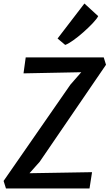

<svg xmlns="http://www.w3.org/2000/svg" viewBox="-20 -1074 624 1094"><path d="M14 0 0.5 -43 381 -591.5 443 -662.5 114 -656 126.5 -747H571L584 -705L206 -152L148 -87L504.5 -93L490 0ZM351.5 -818 308 -854.5 461 -1054 539.5 -982Q531 -965.5 507.5 -940.8Q484 -916 454.5 -890Q425 -864 397.2 -844.2Q369.5 -824.5 351.5 -818Z"/></svg>

Font: Merriweather Sans Italic
Style: Regular
Weight: 400
Italic angle: -7.5°
Designer: Eben Sorkin
Foundry: Eben Sorkin
Version: Version 1.008; ttfautohint (v1.7.19-72a1) -l 8 -r 50 -G 200 